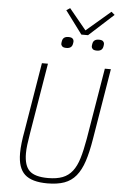

<svg xmlns="http://www.w3.org/2000/svg" viewBox="-66 -1085 733 1143"><g transform="rotate(5 300.0 -513.5)"><path d="M203 -698 133 -277Q126 -235 122.5 -207Q119 -179 119 -155Q119 -82 151.5 -51Q184 -20 262 -20Q314 -20 349 -33.5Q384 -47 407.5 -77Q431 -107 445.5 -155Q460 -203 472 -272L543 -698H579L509 -275Q496 -195 478 -140.5Q460 -86 432 -52Q404 -18 362.5 -3Q321 12 261 12Q168 12 126 -26.5Q84 -65 84 -153Q84 -181 88 -215.5Q92 -250 99 -287L167 -698ZM386 -888 284 -1025 306 -1039 408 -915 553 -1039 573 -1022 426 -888ZM304 -801Q286 -801 279 -808Q272 -815 272 -823Q272 -827 272.5 -831Q273 -835 274 -840Q279 -867 311 -867Q329 -867 336 -860Q343 -853 343 -845Q343 -841 342.5 -837Q342 -833 341 -828Q336 -801 304 -801ZM486 -801Q468 -801 461 -808Q454 -815 454 -823Q454 -827 454.5 -831Q455 -835 456 -840Q461 -867 493 -867Q511 -867 518 -860Q525 -853 525 -845Q525 -841 524.5 -837Q524 -833 523 -828Q518 -801 486 -801Z"/></g></svg>

Font: IBM Plex Mono ExtraLight
Style: Italic
Weight: 200
Italic angle: -9°
Monospace: yes
Designer: Mike Abbink, Paul van der Laan, Pieter van Rosmalen
Foundry: Bold Monday
Version: Version 2.3